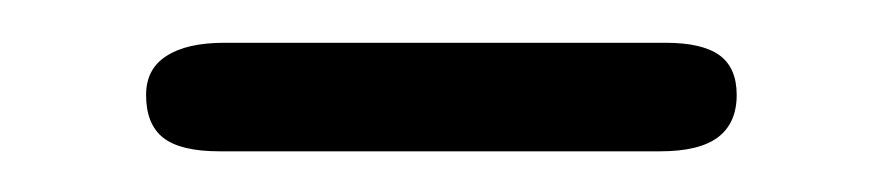

<svg xmlns="http://www.w3.org/2000/svg" viewBox="-20 -332 423 92"><path d="M85 -259.5Q66.5 -259.5 58.2 -266Q50 -272.5 50 -286.5Q50 -299 59.8 -305.2Q69.5 -311.5 87.5 -311.5H299Q316.5 -311.5 324.8 -305.5Q333 -299.5 333 -286.5Q333 -273 324 -266.2Q315 -259.5 296.5 -259.5Z"/></svg>

Font: Edu VIC WA NT Hand
Style: Regular
Weight: 400
Designer: Tina and Corey Anderson, Eben Sorkin, Mirko Velimirovic
Foundry: Google for Education
Version: Version 1.000